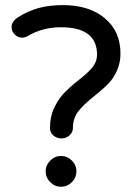

<svg xmlns="http://www.w3.org/2000/svg" viewBox="-20 -712 525 737"><path d="M171.9 -219.7Q171.9 -264.6 187.5 -296.9Q202.1 -328.1 221.7 -350.1Q241.2 -372.1 280.3 -403.3Q320.3 -434.6 336.4 -455.6Q352.5 -476.6 352.5 -502Q352.5 -607.4 213.9 -607.4Q179.7 -607.4 147.5 -599.1Q115.2 -590.8 89.8 -575.2Q76.2 -567.4 64.5 -567.4Q48.8 -567.4 36.6 -579.6Q24.4 -591.8 24.4 -607.4Q24.4 -629.9 48.8 -645.5Q88.9 -670.9 129.9 -681.6Q170.9 -692.4 221.7 -692.4Q322.3 -692.4 382.3 -642.1Q442.4 -591.8 442.4 -506.8Q442.4 -470.7 428.7 -440.4Q416 -412.1 397.5 -392.6Q378.9 -373 343.8 -344.7Q297.9 -308.6 278.8 -282.2Q259.8 -255.9 259.8 -219.7Q259.8 -204.1 246.6 -192.4Q233.4 -180.7 215.8 -180.7Q198.2 -180.7 185.1 -191.9Q171.9 -203.1 171.9 -219.7ZM155.3 -54.7Q155.3 -78.1 172.9 -95.7Q190.4 -113.3 213.9 -113.3Q238.3 -113.3 255.9 -95.7Q273.4 -78.1 273.4 -54.7Q273.4 -30.3 255.9 -12.7Q238.3 4.9 213.9 4.9Q190.4 4.9 172.9 -12.7Q155.3 -30.3 155.3 -54.7Z"/></svg>

Font: FakePearl
Style: Regular
Weight: 400
Version: Version 1.2